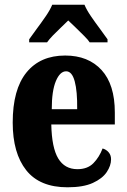

<svg xmlns="http://www.w3.org/2000/svg" viewBox="-20 -786 539 816"><path d="M267 10Q149 10 91.5 -62.5Q34 -135 34 -265Q34 -406 92.5 -478Q151 -550 257 -550Q355 -550 411.5 -488.5Q468 -427 468 -308V-257H198Q200 -158 227.5 -112.5Q255 -67 309 -67Q352 -67 377 -92.5Q402 -118 416 -155Q431 -151 441.5 -139Q452 -127 452 -109Q452 -82 433.5 -54.5Q415 -27 374.5 -8.5Q334 10 267 10ZM308 -322Q309 -398 297.5 -440.5Q286 -483 261 -483Q235 -483 217.5 -441.5Q200 -400 200 -322ZM104 -619Q117 -638 136.5 -664Q156 -690 174.5 -717Q193 -744 202 -766H339Q348 -744 366.5 -717Q385 -690 404.5 -664Q424 -638 437 -619V-606H361Q356 -615 338.5 -632.5Q321 -650 302 -668.5Q283 -687 270 -699Q257 -686 239 -669Q221 -652 205 -635.5Q189 -619 180 -606H104Z"/></svg>

Font: Noto Serif Sinhala ExtraCondensed Black
Style: Regular
Weight: 900
Width: 2
Designer: Jelle Bosma - Monotype Design Team
Foundry: Monotype Imaging Inc.
Version: Version 2.007; ttfautohint (v1.8.4.7-5d5b)